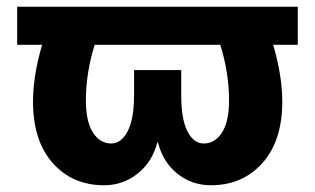

<svg xmlns="http://www.w3.org/2000/svg" viewBox="-20 -540 935 570"><path d="M31 -407V-520H864V-407H791Q818 -315 818 -238Q818 -122 759 -56Q700 10 606 10Q550 10 507 -24Q464 -58 449 -117H447Q432 -59 388.5 -24.5Q345 10 289 10Q195 10 136.5 -56Q78 -122 78 -238Q78 -315 105 -407ZM634 -407H261Q235 -323 235 -242Q235 -179 256 -146.5Q277 -114 310 -114Q340 -114 359 -150.5Q378 -187 378 -258V-332H518V-258Q518 -186 536.5 -150Q555 -114 585 -114Q618 -114 639 -146.5Q660 -179 660 -242Q660 -323 634 -407Z"/></svg>

Font: M PLUS 1p ExtraBold
Style: Regular
Weight: 800
Version: Version 1.062